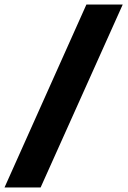

<svg xmlns="http://www.w3.org/2000/svg" viewBox="-40 -749 569 851"><path d="M-20 82 343 -729H504L140 82Z"/></svg>

Font: Mona Sans Expanded
Style: Bold
Weight: 700
Width: 7
Designer: Deni Anggara
Foundry: GitHub
Version: Version 2.000